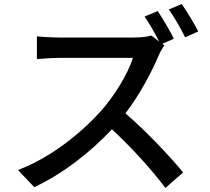

<svg xmlns="http://www.w3.org/2000/svg" viewBox="-20 -877 1040 952"><path d="M785 -660 842 -685C824 -722 787 -785 762 -822L697 -795C721 -760 749 -711 769 -671L730 -701C713 -695 680 -691 643 -691H272C241 -691 183 -694 163 -697V-584C179 -585 233 -590 272 -590H639C615 -512 548 -402 480 -326C381 -216 231 -95 69 -34L150 51C293 -16 428 -122 535 -236C634 -144 734 -34 800 55L888 -22C826 -98 705 -227 602 -315C672 -406 731 -518 766 -600C773 -617 788 -643 795 -652ZM817 -830C844 -792 877 -735 898 -692L963 -721C945 -757 907 -820 881 -857Z"/></svg>

Font: Noto Sans T Chinese Medium
Style: Regular
Weight: 500
Designer: Ryoko NISHIZUKA (kana & ideographs); Paul D. Hunt (Latin, Greek & Cyrillic); Wenlong ZHANG (bopomofo); Sandoll Communica
Foundry: Adobe Systems Incorporated
Version: Version 1.000;PS 1;hotconv 1.0.78;makeotf.lib2.5.61930